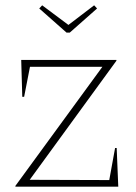

<svg xmlns="http://www.w3.org/2000/svg" viewBox="-20 -704 514 724"><path d="M38 0V-3L366 -452H93L71 -339H64L60 -478H419V-475L92 -26L392 -25L414 -146H420L426 0ZM231 -581 128 -672 139 -684 238 -610 335 -684 346 -672 243 -581Z"/></svg>

Font: Piazzolla Thin
Style: Regular
Weight: 100
Designer: Juan Pablo del Peral
Foundry: Huerta Tipografica
Version: Version 1.330